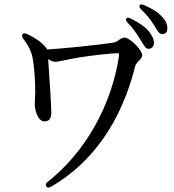

<svg xmlns="http://www.w3.org/2000/svg" viewBox="-20 -818 790 873"><path d="M617 -640C619 -637 622 -631 625 -627C635 -610 643 -596 655 -596C669 -596 680 -607 680 -622C680 -640 673 -655 654 -679C637 -698 610 -716 576 -733C565 -739 557 -739 554 -734C551 -728 554 -721 562 -713C587 -688 603 -662 617 -640ZM87 -640C109 -612 122 -585 128 -556C135 -521 139 -460 140 -422C141 -402 140 -387 139 -373C139 -363 138 -354 138 -344C138 -321 151 -266 182 -266C211 -266 214 -289 213 -317C212 -360 203 -492 199 -549C209 -543 220 -537 232 -537C241 -537 257 -541 278 -545C297 -549 322 -554 347 -558C401 -566 485 -576 516 -576C521 -576 522 -574 521 -563C487 -337 367 -126 199 7C189 14 186 21 190 29C194 36 202 37 214 30C404 -81 531 -267 594 -514C596 -525 602 -531 609 -539C618 -548 627 -558 627 -567C627 -588 573 -647 545 -647C536 -647 528 -641 520 -636C517 -634 514 -631 510 -629C503 -625 497 -625 489 -623C419 -613 265 -597 195 -593C194 -595 191 -599 188 -603C166 -629 138 -647 104 -663C93 -668 85 -667 82 -662C79 -657 80 -650 87 -640ZM623 -774C649 -749 664 -729 678 -707C681 -703 686 -695 689 -689C698 -674 705 -663 718 -663C734 -663 741 -674 741 -689C741 -708 734 -725 712 -747C697 -763 671 -779 637 -794C625 -800 617 -799 615 -794C612 -788 615 -782 623 -774Z"/></svg>

Font: 寒蝉锦书宋 CompactLight
Style: Bold
Weight: 400
Width: 4
Designer: 寒蝉锦书宋{Warren} 思源宋体{Ryoko NISHIZUKA 西塚涼子 (kana & ideographs); Frank Grießhammer (Latin, Greek & Cyrillic); Wenlong ZHANG 
Foundry: Adobe & ChillType
Version: Version 2.000;Glyphs 3.1.1 (3135)